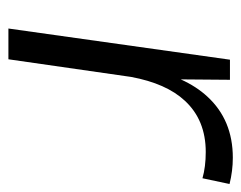

<svg xmlns="http://www.w3.org/2000/svg" viewBox="-80 -508 587 468"><g transform="rotate(90 214.0 -273.5)"><path d="M125 -540H174L173 -420Q190 -458 215 -485Q272 -547 364 -547Q380 -547 396 -545Q412 -543 428 -539L414 -473Q386 -481 350 -481Q272 -481 225 -430Q183 -385 167 -299L124 0H49Z"/></g></svg>

Font: Pathway Extreme 8pt Thin 12pt Light
Style: Italic
Weight: 300
Italic angle: -8°
Version: Version 1.001;gftools[0.9.26]